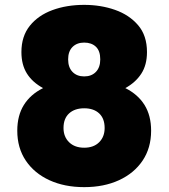

<svg xmlns="http://www.w3.org/2000/svg" viewBox="-20 -762 693 789"><path d="M326 7Q245 7 183 -21.5Q121 -50 86 -102Q51 -154 51 -225Q51 -287 78 -330.5Q105 -374 157 -400Q113 -424 90.5 -460Q68 -496 68 -548Q68 -613 102.5 -656Q137 -699 195.5 -720.5Q254 -742 326 -742Q394 -742 452.5 -721.5Q511 -701 547.5 -658.5Q584 -616 584 -548Q584 -495 560.5 -459Q537 -423 495 -400Q547 -374 574 -330.5Q601 -287 601 -225Q601 -154 566 -102Q531 -50 469 -21.5Q407 7 326 7ZM326 -155Q365 -155 387.5 -177.5Q410 -200 410 -236Q410 -275 387.5 -296Q365 -317 326 -317Q287 -317 264 -296Q241 -275 241 -236Q241 -200 264 -177.5Q287 -155 326 -155ZM326 -448Q356 -448 374 -466.5Q392 -485 392 -518Q392 -553 374 -570Q356 -587 326 -587Q296 -587 278 -569Q260 -551 260 -518Q260 -485 278 -466.5Q296 -448 326 -448Z"/></svg>

Font: Parkinsans Light ExtraBold
Style: Regular
Weight: 800
Version: Version 1.000